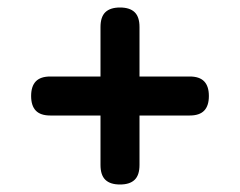

<svg xmlns="http://www.w3.org/2000/svg" viewBox="-20 -586 640 512"><path d="M300 -94Q274 -94 261 -106.5Q248 -119 248 -146V-278H114Q88 -278 75.5 -291Q63 -304 63 -330Q63 -356 75.5 -369Q88 -382 114 -382H248V-514Q248 -541 261 -553.5Q274 -566 300 -566Q326 -566 339 -553.5Q352 -541 352 -514V-382H486Q512 -382 524.5 -369Q537 -356 537 -330Q537 -304 524.5 -291Q512 -278 486 -278H352V-146Q352 -119 339 -106.5Q326 -94 300 -94Z"/></svg>

Font: Maple Mono NL Medium
Style: Regular
Weight: 500
Monospace: yes
Designer: subframe7536
Version: Version 7.000